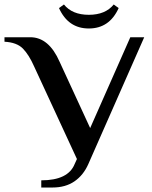

<svg xmlns="http://www.w3.org/2000/svg" viewBox="-49 -826 679 856"><path d="M135 -22Q255 -22 284 -95L294 -117L103 -530Q80 -582 53 -609.5Q26 -637 -29 -640V-660H86Q169 -660 217 -550L353 -255L532 -660H594L345 -95Q323 -45 283 -17.5Q243 10 185 10H135ZM214 -790 236 -806Q273 -760 347 -760Q421 -760 458 -806L480 -790Q439 -699 347 -699Q255 -699 214 -790Z"/></svg>

Font: El Messiri Medium
Style: Regular
Weight: 500
Designer: Mohamed Gaber
Foundry: Kief Type Foundry
Version: Version 2.007